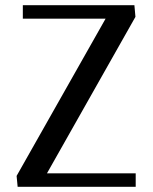

<svg xmlns="http://www.w3.org/2000/svg" viewBox="-20 -720 591 740"><path d="M48 0 44 -42 409 -687 432 -648H68V-700H498L502 -655L139 -13L116 -52H503V0Z"/></svg>

Font: Sutasoma
Style: Regular
Weight: 400
Designer: Izhar Fathurrohim, Akbar Rohmanto, Arusyal Khofiqoini
Foundry: Kiwari Kolektiv
Version: Version 1.102